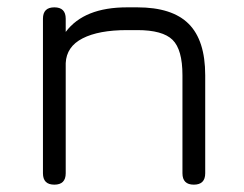

<svg xmlns="http://www.w3.org/2000/svg" viewBox="-20 -503 666 523"><path d="M159 -31Q159 0 128 0Q97 0 97 -31V-452Q97 -483 128 -483Q159 -483 159 -452V-416Q209 -483 326 -483H354Q449 -483 494 -438Q539 -393 539 -298V-31Q539 0 508 0Q477 0 477 -31V-298Q477 -368 450 -394.5Q423 -421 354 -421H326Q249 -421 205 -398.5Q161 -376 159 -331Z"/></svg>

Font: Jura Medium
Style: Regular
Weight: 500
Designer: Daniel Johnson, Alexei Vanyashin
Foundry: Daniel Johnson
Version: Version 5.103